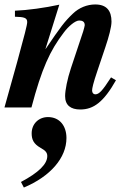

<svg xmlns="http://www.w3.org/2000/svg" viewBox="-26 -482 602 861"><path d="M472 -135C432 -73 418 -59 401 -59C393 -59 387 -66 387 -76C387 -86 392 -109 411 -165L446 -269C462 -316 474 -361 474 -385C474 -434 452 -462 401 -462C364 -462 328 -447 301 -421C264 -386 246 -362 179 -263H178L240 -461C176 -447 97 -436 41 -434V-407C83 -406 96 -402 96 -383C96 -371 84 -324 51 -204L-6 0H115C161 -174 198 -255 260 -336C280 -363 311 -390 329 -390C342 -390 354 -386 354 -369C354 -366 350 -351 347 -341L292 -176C276 -128 266 -77 266 -51C266 -10 291 9 334 9C394 9 439 -25 494 -122ZM81 359C200 309 272 226 272 137C272 83 242 43 189 43C148 43 116 73 116 116C116 143 124 163 156 181C180 194 186 204 186 218C186 254 147 292 68 334Z"/></svg>

Font: XITS
Style: Bold Italic
Weight: 700
Italic angle: -16.33°
Designer: MicroPress Inc., with final additions and corrections provided by Coen Hoffman, Elsevier (retired)
Version: Version 1.105